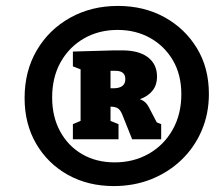

<svg xmlns="http://www.w3.org/2000/svg" viewBox="-20 -779 729 648"><path d="M364 -151Q277 -151 209 -189Q141 -227 102 -294Q63 -361 63 -448Q63 -539 104 -609Q145 -679 216.5 -719Q288 -759 378 -759Q466 -759 535 -721Q604 -683 644.5 -616.5Q685 -550 685 -462Q685 -395 660.5 -338Q636 -281 592 -239Q548 -197 490 -174Q432 -151 364 -151ZM367 -231Q431 -231 482 -260Q533 -289 562.5 -341Q592 -393 592 -461Q592 -527 563.5 -575.5Q535 -624 486.5 -651Q438 -678 377 -678Q313 -678 263 -649Q213 -620 184.5 -569Q156 -518 156 -450Q156 -385 183 -335.5Q210 -286 257.5 -258.5Q305 -231 367 -231ZM226 -309V-360L252 -371V-545L226 -555V-605L366 -609H392Q449 -609 479.5 -585.5Q510 -562 510 -520Q510 -466 452 -444Q472 -438 483 -416L509 -366L524 -360V-309H426L392 -394Q385 -410 376 -414.5Q367 -419 353 -419V-371L380 -360V-309ZM370 -540H353V-481H362Q403 -481 403 -512Q403 -540 370 -540Z"/></svg>

Font: Bitter Black
Style: Italic
Weight: 900
Italic angle: -9°
Designer: Sol Matas, and Bitter project Authors
Foundry: Sol Matas
Version: Version 2.001